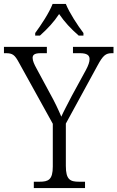

<svg xmlns="http://www.w3.org/2000/svg" viewBox="-27 -951 594 971"><path d="M151 -784V-771H175C214 -806 245 -839 272 -880C300 -839 331 -806 371 -771H395V-784C366 -822 324 -886 306 -931H239C222 -886 179 -822 151 -784ZM144 0H403V-32H373C328 -32 306 -42 306 -112V-326L467 -621C494 -671 508 -682 539 -682H547V-714H342V-682H377C412 -682 426 -672 426 -652C426 -638 420 -620 407 -596L335 -464C313 -421 294 -386 283 -361C268 -397 249 -437 226 -478L157 -606C147 -624 138 -643 138 -658C138 -671 144 -682 178 -682H210V-714H-7V-682H3C37 -682 48 -673 69 -634L240 -325V-109C240 -42 218 -32 173 -32H144Z"/></svg>

Font: Noto Serif Georgian SemiCondensed Light
Style: Regular
Weight: 300
Width: 4
Designer: Monotype Design Team, Akaki Razmadze
Foundry: Google LLC
Version: Version 2.003